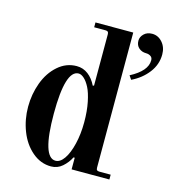

<svg xmlns="http://www.w3.org/2000/svg" viewBox="-110 -820 826 923"><g transform="rotate(15 303.0 -359.0)"><path d="M176 -237C176 -381.7 198 -454 242 -454C250.7 -454 259.8 -449.7 269.5 -441C279.2 -432.3 288.3 -419.7 297 -403C305.7 -386.3 313 -363.3 319 -334C325 -304.7 328 -271.3 328 -234C328 -195.3 324 -159.3 316 -126C308 -92.7 297.5 -66.7 284.5 -48C271.5 -29.3 257.3 -20 242 -20C198 -20 176 -92.3 176 -237ZM48 -237C48 -195 55.3 -155 70 -117C84.7 -79 106 -48 134 -24C162 0 193.3 12 228 12C249.3 12 268 5 284 -9C300 -23 312.7 -39.3 322 -58H328V0H516V-24H460C454 -24 449.8 -25.2 447.5 -27.5C445.2 -29.8 444 -34 444 -40V-712H256V-688H312C318 -688 322.2 -686.8 324.5 -684.5C326.8 -682.2 328 -678 328 -672V-417L322 -415C311.3 -437 297.7 -454.3 281 -467C264.3 -479.7 245.3 -486 224 -486C189.3 -486 158.3 -474 131 -450C103.7 -426 83 -395 69 -357C55 -319 48 -279 48 -237ZM478 -681C478 -665.7 483 -653.7 493 -645C503 -636.3 515 -632 529 -632C539 -632 547.3 -629.3 554 -624C559.3 -620 562 -613.7 562 -605C562 -569.7 534.7 -537.7 480 -509L493 -490C526.3 -506 553.5 -527.7 574.5 -555C595.5 -582.3 606 -612.7 606 -646C606 -670 599 -690 585 -706C571 -722 554 -730 534 -730C517.3 -730 503.8 -725 493.5 -715C483.2 -705 478 -693.7 478 -681Z"/></g></svg>

Font: Km Standard TT
Style: Bold
Weight: 700
Designer: Alexey Kryukov <alexios@thessalonica.org.ru>
Version: Version 2.0.2